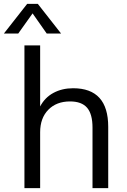

<svg xmlns="http://www.w3.org/2000/svg" viewBox="-48 -970 653 990"><path d="M510 -316V0H429V-312Q429 -382 401 -414.5Q373 -447 313 -447Q243 -447 201 -404Q159 -361 159 -288V0H78V-736H159V-421Q183 -467 227.5 -491Q272 -515 329 -515Q510 -515 510 -316ZM46 -797H-28L92 -950H147L267 -797H193L120 -901Z"/></svg>

Font: Muli-Regular
Style: Regular
Weight: 400
Version: Version 2.000